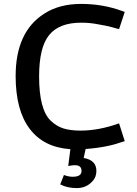

<svg xmlns="http://www.w3.org/2000/svg" viewBox="-20 -752 702 982"><path d="M60 -363Q60 -589 206 -682Q283 -732 395 -732Q506 -732 604 -696Q617 -691 618 -691L589 -603Q588 -603 575.5 -606.5Q563 -610 550.5 -613.5Q538 -617 518 -621Q498 -625 480 -628Q440 -636 395 -636Q283 -636 231.5 -573Q180 -510 180 -361Q180 -192 239 -135Q269 -106 305 -95Q341 -84 392 -84Q485 -84 589 -121L618 -30Q616 -30 603 -25.5Q590 -21 573.5 -16Q557 -11 534 -6Q478 6 418 10L408 56Q473 67 473 122Q473 155 452 176Q421 210 372.5 210Q324 210 288 191L307 143Q330 152 352 152Q397 152 397 122.5Q397 93 364 93Q351 93 341.5 95Q332 97 329 97L340 11Q204 2 132 -93Q60 -188 60 -363Z"/></svg>

Font: Convergence
Style: Regular
Weight: 400
Designer: Nicolas Silva and John Vargas
Foundry: Nicolas Silva and Jonh Vargas
Version: Version 1.002